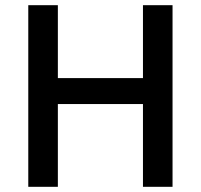

<svg xmlns="http://www.w3.org/2000/svg" viewBox="-20 -720 773 740"><path d="M531 -319H203V0H89V-700H203V-419H531V-700H645V0H531Z"/></svg>

Font: Tilda Sans Semibold
Style: Regular
Weight: 600
Designer: ParaType Ltd
Foundry: ParaType Ltd
Version: Version 1.009